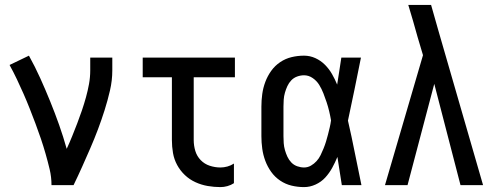

<svg xmlns="http://www.w3.org/2000/svg" viewBox="-20 -755 2040 783"><path d="M190 0Q190 -33 182.5 -64.5Q175 -96 166 -127.5Q157 -159 146.5 -190Q136 -221 124.5 -251.5Q113 -282 101 -312.5Q89 -343 76 -372.5Q63 -402 49 -431.5Q35 -461 19 -490L98 -528Q123 -483 144 -436.5Q165 -390 184.5 -342Q204 -294 221 -246Q238 -198 252 -148Q264 -174 274.5 -200Q285 -226 295 -252Q305 -278 314 -304.5Q323 -331 330.5 -358Q338 -385 343 -412.5Q348 -440 348 -468V-520H438V-468Q438 -427 428.5 -386Q419 -345 406.5 -305.5Q394 -266 379.5 -227.5Q365 -189 348.5 -151Q332 -113 315 -75Q298 -37 280 0Z M879 8Q853 8 827 3.5Q801 -1 777 -12Q753 -23 734 -41Q715 -59 702.5 -82Q690 -105 685.5 -131Q681 -157 681 -184V-440H562V-520H938V-440H770V-184Q770 -161 776.5 -139.5Q783 -118 798.5 -102Q814 -86 835.5 -79Q857 -72 879 -72Q893 -72 907.5 -76Q922 -80 934 -88V-8Q922 0 907.5 4Q893 8 879 8Z M1220 8Q1194 8 1169 2Q1144 -4 1122.5 -18.5Q1101 -33 1086 -54Q1071 -75 1062 -99Q1053 -123 1049.5 -148.5Q1046 -174 1046 -200V-320Q1046 -346 1049.5 -371.5Q1053 -397 1062 -421Q1071 -445 1086 -466Q1101 -487 1122.5 -501.5Q1144 -516 1169 -522Q1194 -528 1220 -528Q1244 -528 1266 -518Q1288 -508 1305 -491Q1322 -474 1334 -453Q1346 -432 1355 -410Q1359 -437 1363.5 -464.5Q1368 -492 1372 -520H1452Q1439 -456 1426 -391.5Q1413 -327 1399 -263Q1414 -198 1427 -132Q1440 -66 1454 0H1374Q1370 -29 1365 -57.5Q1360 -86 1356 -115Q1347 -93 1335 -71Q1323 -49 1306.5 -31Q1290 -13 1267 -2.5Q1244 8 1220 8ZM1220 -72Q1235 -72 1248 -79.5Q1261 -87 1271 -98Q1281 -109 1287.5 -122.5Q1294 -136 1299.5 -149.5Q1305 -163 1309.5 -177.5Q1314 -192 1317.5 -206Q1321 -220 1324.5 -234.5Q1328 -249 1330 -264Q1327 -282 1322.5 -301Q1318 -320 1312 -338Q1306 -356 1299 -374Q1292 -392 1282 -408.5Q1272 -425 1255.5 -436.5Q1239 -448 1220 -448Q1206 -448 1192 -443Q1178 -438 1168 -427.5Q1158 -417 1152 -404Q1146 -391 1142 -377Q1138 -363 1137 -348.5Q1136 -334 1136 -320V-200Q1136 -186 1137 -171.5Q1138 -157 1142 -143Q1146 -129 1152 -116Q1158 -103 1168 -92.5Q1178 -82 1192 -77Q1206 -72 1220 -72Z M1550 0 1705 -530 1683 -604Q1674 -637 1664.5 -669.5Q1655 -702 1645 -735H1738L1769 -626L1950 0H1858L1751 -413L1642 0Z"/></svg>

Font: Iosevka Custom Medium
Style: Regular
Weight: 500
Monospace: yes
Designer: Belleve Invis
Foundry: Belleve Invis
Version: Version 32.5.0; ttfautohint (v1.8.4)